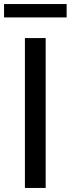

<svg xmlns="http://www.w3.org/2000/svg" viewBox="-50 -928 349 948"><path d="M73 0V-740H175.5V0ZM-30 -842V-908H279V-842Z"/></svg>

Font: Encode Sans Semi Condensed Medium
Style: Regular
Weight: 500
Width: 4
Designer: Multiple Designers
Foundry: Impallari Type
Version: Version 2.000